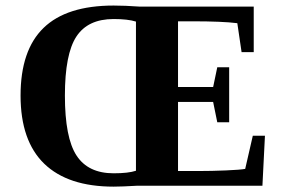

<svg xmlns="http://www.w3.org/2000/svg" viewBox="-20 -679 1040 702"><path d="M55.2 -329.6Q55.2 -495.6 139.4 -577.1Q223.6 -658.7 395.5 -658.7Q436.5 -658.7 491.2 -654.8H907.7V-488.3H863.3L847.7 -594.2Q793 -601.1 683.6 -601.1H630.9V-360.8H759.3L774.4 -433.1H817.9V-231.9H774.4L759.3 -306.2H630.9V-53.7H705.6Q752.9 -53.7 805.7 -55.9Q858.4 -58.1 876.5 -61.5L904.3 -182.6H948.7L939.5 0H482.9Q424.8 3.4 395.5 3.4Q228.5 3.4 141.8 -80.3Q55.2 -164.1 55.2 -329.6ZM217.3 -329.6Q217.3 -175.3 259.8 -110.4Q302.2 -45.4 395.5 -45.4Q449.2 -45.4 477.1 -54.7V-600.1Q447.3 -609.4 395.5 -609.4Q301.3 -609.4 259.3 -545.4Q217.3 -481.4 217.3 -329.6Z"/></svg>

Font: Tinos
Style: Bold
Weight: 700
Designer: Steve Matteson
Foundry: Monotype Imaging Inc.
Version: Version 1.23